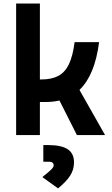

<svg xmlns="http://www.w3.org/2000/svg" viewBox="-20 -752 626 1069"><path d="M69.8 0V-732.4H202.1V-309.6H210Q268.1 -309.6 305.4 -329.8Q342.8 -350.1 364.3 -395.8Q385.7 -441.4 395.5 -517.6H531.7Q508.3 -333.5 422.4 -251.5L564.9 0H408.2L311 -192.4Q275.9 -184.1 234.4 -184.1H202.1V0ZM303.2 296.9 215.8 233.9Q252 205.1 265.4 191.7Q278.8 178.2 278.8 169.4Q278.8 148.4 252.9 148.4H221.2V55.7H248Q322.3 55.7 357.2 79.1Q392.1 102.5 392.1 151.9Q392.1 192.4 370.8 225.6Q349.6 258.8 303.2 296.9Z"/></svg>

Font: Cascadia Mono
Style: Bold
Weight: 700
Monospace: yes
Designer: Aaron Bell
Foundry: Saja Typeworks
Version: Version 2404.023; ttfautohint (v1.8.4)